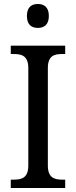

<svg xmlns="http://www.w3.org/2000/svg" viewBox="-20 -943 381 963"><path d="M170 -803C200 -803 225 -818 225 -863C225 -908 200 -923 170 -923C139 -923 115 -908 115 -863C115 -818 139 -803 170 -803ZM34 0H307V-42H292C252 -42 220 -52 220 -113V-601C220 -663 251 -672 292 -672H307V-714H34V-672H50C89 -672 122 -663 122 -601V-113C122 -51 89 -42 50 -42H34Z"/></svg>

Font: Noto Serif Georgian SemiCondensed
Style: Regular
Weight: 400
Width: 4
Designer: Monotype Design Team, Akaki Razmadze
Foundry: Google LLC
Version: Version 2.003